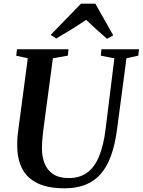

<svg xmlns="http://www.w3.org/2000/svg" viewBox="-20 -1010 773 1040"><path d="M665 -694.5 613.5 -306Q602.5 -224 580.5 -164.2Q558.5 -104.5 524 -66Q489.5 -27.5 441.2 -8.8Q393 10 330 10Q239 10 182.8 -17.8Q126.5 -45.5 100.2 -96.2Q74 -147 73.5 -215.5Q73 -234 73.8 -253.5Q74.5 -273 77.5 -293.5L130.5 -694.5L68 -708L72 -743H351L347.5 -708.5L266.5 -694.5L214 -301Q210.5 -274.5 208.8 -250Q207 -225.5 207 -205.5Q207.5 -159.5 222 -123.5Q236.5 -87.5 268.2 -66.5Q300 -45.5 353 -45.5Q411 -45.5 451.2 -74.2Q491.5 -103 516.2 -162Q541 -221 552 -311L599.5 -694L526 -708.5L529.5 -743H733L729 -708.5ZM254.5 -821 418.5 -990H496.5L593.5 -818.5L559.5 -800Q530.5 -825 502 -850.8Q473.5 -876.5 446.5 -902.5Q408.5 -876.5 367.5 -851.2Q326.5 -826 284.5 -801.5Z"/></svg>

Font: Merriweather 72pt SemiBold
Style: Italic
Weight: 600
Italic angle: -7.8°
Version: Version 2.101